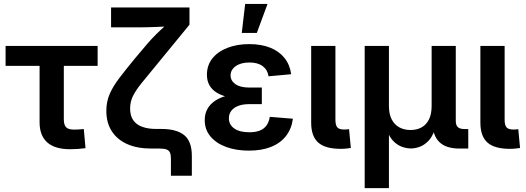

<svg xmlns="http://www.w3.org/2000/svg" viewBox="-20 -766 2713 990"><path d="M341.8 3.4Q263.2 3.4 223.6 -31.7Q184.1 -66.9 184.1 -135.7V-426.3H8.8V-529.3H483.4V-426.3H309.1V-150.4Q309.1 -122.1 320.8 -109.9Q332.5 -97.7 362.3 -97.7Q373.5 -97.7 387.2 -98.6Q400.9 -99.6 412.1 -100.6L420.9 -2Q401.9 0.5 381.8 2Q361.8 3.4 341.8 3.4Z M861.3 140.1V51.8Q861.3 31.2 856 20Q850.6 8.8 837.9 4.4Q825.2 0 802.2 0H760.3Q688 0 636.2 -22.9Q584.5 -45.9 556.4 -89.4Q528.3 -132.8 528.3 -194.3Q528.3 -241.2 545.2 -280.5Q562 -319.8 594.7 -362.8Q627.4 -405.8 674.3 -462.9L741.2 -542Q761.7 -565.9 784.9 -588.9Q808.1 -611.8 831.1 -632.3Q854 -652.8 873 -669.9L869.6 -631.3Q850.6 -629.9 828.9 -628.9Q807.1 -627.9 784.4 -627Q761.7 -626 739 -625.5Q716.3 -625 696.3 -625H552.7V-727.5H957V-638.7L787.6 -432.1Q740.2 -375 710 -337.4Q679.7 -299.8 665.3 -270.3Q650.9 -240.7 650.9 -206.5Q650.9 -169.4 667 -146.2Q683.1 -123 713.4 -112.1Q743.7 -101.1 784.7 -101.1H812.5Q890.6 -101.1 929.9 -69.1Q969.2 -37.1 969.2 38.1V140.1Z M1263.2 10.7Q1198.7 10.7 1147.2 -7.8Q1095.7 -26.4 1065.7 -61.8Q1035.6 -97.2 1035.6 -147Q1035.6 -180.2 1050.3 -205.8Q1064.9 -231.4 1093 -249Q1121.1 -266.6 1161.4 -275.6Q1201.7 -284.7 1253.4 -284.7H1330.1V-229H1264.2Q1232.4 -229 1209 -220.2Q1185.5 -211.4 1172.9 -195.1Q1160.2 -178.7 1160.2 -156.2Q1160.2 -123 1188 -103.5Q1215.8 -84 1265.6 -84Q1298.3 -84 1320.3 -93Q1342.3 -102.1 1354.7 -119.9Q1367.2 -137.7 1371.1 -163.6L1490.2 -153.8Q1483.4 -101.6 1454.6 -64.7Q1425.8 -27.8 1377.4 -8.5Q1329.1 10.7 1263.2 10.7ZM1257.3 -255.4Q1205.1 -255.4 1165.5 -263.4Q1126 -271.5 1099.6 -287.1Q1073.2 -302.7 1060.1 -326.2Q1046.9 -349.6 1046.9 -380.4Q1046.9 -429.2 1075 -464.6Q1103 -500 1152.6 -519.3Q1202.1 -538.6 1265.6 -538.6Q1326.7 -538.6 1372.8 -520.3Q1418.9 -502 1446.8 -467.3Q1474.6 -432.6 1481.4 -383.3L1364.7 -372.6Q1359.9 -405.8 1334.7 -424.8Q1309.6 -443.8 1266.1 -443.8Q1222.2 -443.8 1195.6 -425Q1168.9 -406.2 1168.9 -377Q1168.9 -350.1 1193.6 -332.3Q1218.3 -314.5 1266.6 -314.5H1330.1V-255.4ZM1226.6 -596.2 1244.1 -745.6H1359.4L1304.2 -596.2Z M1736.8 1.5Q1657.2 1.5 1620.8 -31Q1584.5 -63.5 1584.5 -133.3V-529.3H1709.5V-148.9Q1709.5 -120.6 1719.2 -109.4Q1729 -98.1 1754.4 -98.1Q1762.2 -98.1 1768.6 -98.6Q1774.9 -99.1 1779.8 -100.1L1789.1 -2.9Q1778.8 -1.5 1765.4 0Q1752 1.5 1736.8 1.5Z M1860.4 204.1V-529.3H1985.4V-220.2Q1985.4 -177.7 1999.8 -150.1Q2014.2 -122.6 2039.3 -109.1Q2064.5 -95.7 2096.7 -95.7Q2128.9 -95.7 2153.6 -109.1Q2178.2 -122.6 2191.9 -150.1Q2205.6 -177.7 2205.6 -220.2V-529.3H2330.1V-143.1Q2330.1 -120.6 2340.6 -110.6Q2351.1 -100.6 2375.5 -100.6H2394.5V0H2349.1Q2278.8 0 2244.6 -34.4Q2210.4 -68.8 2210.4 -133.3V-182.6H2232.9Q2232.9 -128.4 2220.2 -93Q2207.5 -57.6 2187 -37.4Q2166.5 -17.1 2143.3 -8.8Q2120.1 -0.5 2099.1 -0.5Q2077.1 -0.5 2053.5 -8.8Q2029.8 -17.1 2009.3 -37.4Q1988.8 -57.6 1975.8 -93Q1962.9 -128.4 1962.9 -182.6H1985.4V204.1Z M2609.4 1.5Q2529.8 1.5 2493.4 -31Q2457 -63.5 2457 -133.3V-529.3H2582V-148.9Q2582 -120.6 2591.8 -109.4Q2601.6 -98.1 2627 -98.1Q2634.8 -98.1 2641.1 -98.6Q2647.5 -99.1 2652.3 -100.1L2661.6 -2.9Q2651.4 -1.5 2637.9 0Q2624.5 1.5 2609.4 1.5Z"/></svg>

Font: Inter 24pt SemiBold
Style: Regular
Weight: 600
Designer: Rasmus Andersson
Foundry: rsms
Version: Version 4.001;git-66647c0bb